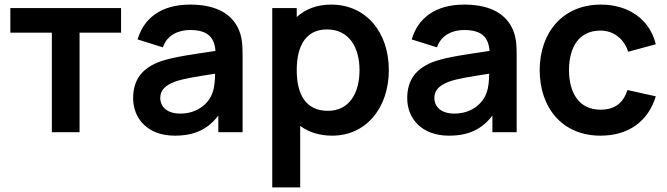

<svg xmlns="http://www.w3.org/2000/svg" viewBox="-20 -575 2902 835"><path d="M326 0V-433H506.5V-540H25V-433H205.5V0Z M1014.5 -454.5C979 -526 902.5 -555 806.5 -555C679.5 -555 605 -494.5 578.5 -403.5L688.5 -369C706.5 -424 758 -444.5 806.5 -444.5C880 -444.5 912.5 -415.5 917 -353.5C822.5 -339.5 739 -328 682 -309.5C596.5 -280 559 -226.5 559 -148C559 -59 622.5 15 740 15C826 15 883.5 -12.5 929.5 -72.5V0H1035V-331.5C1035 -378 1033.5 -416.5 1014.5 -454.5ZM903.5 -170.5C891.5 -133 846 -81 764 -81C707 -81 677 -110 677 -149.5C677 -184.5 701 -205 742.5 -220.5C780.5 -233.5 829.5 -241 915.5 -254.5C915 -229.5 913.5 -195 903.5 -170.5Z M1420 -555C1358.5 -555 1308.5 -535.5 1270.5 -501V-540H1164V240H1285.5V-27.5C1322 -0.5 1368.5 15 1424.5 15C1574 15 1671 -108 1671 -270C1671 -434 1573 -555 1420 -555ZM1406 -93C1309 -93 1270.5 -165.5 1270.5 -270C1270.5 -375.5 1310 -447 1402 -447C1499 -447 1543.5 -368 1543.5 -270C1543.5 -171 1500 -93 1406 -93Z M2206.5 -454.5C2171 -526 2094.5 -555 1998.5 -555C1871.5 -555 1797 -494.5 1770.5 -403.5L1880.5 -369C1898.5 -424 1950 -444.5 1998.5 -444.5C2072 -444.5 2104.5 -415.5 2109 -353.5C2014.5 -339.5 1931 -328 1874 -309.5C1788.5 -280 1751 -226.5 1751 -148C1751 -59 1814.5 15 1932 15C2018 15 2075.5 -12.5 2121.5 -72.5V0H2227V-331.5C2227 -378 2225.5 -416.5 2206.5 -454.5ZM2095.5 -170.5C2083.5 -133 2038 -81 1956 -81C1899 -81 1869 -110 1869 -149.5C1869 -184.5 1893 -205 1934.5 -220.5C1972.5 -233.5 2021.5 -241 2107.5 -254.5C2107 -229.5 2105.5 -195 2095.5 -170.5Z M2591.5 15C2712 15 2798.5 -46 2832 -156L2709 -183.5C2690.5 -128 2655.5 -98 2591.5 -98C2501 -98 2455 -167 2454.5 -270C2455 -369 2497 -442 2591.5 -442C2646.5 -442 2693.5 -408 2712 -350L2832 -382.5C2806.5 -489 2715.5 -555 2593 -555C2429 -555 2327.5 -435.5 2327 -270C2327.5 -107 2424.5 15 2591.5 15Z"/></svg>

Font: Hauora
Style: Bold
Weight: 700
Designer: Wayne Shih
Foundry: WCYS
Version: Version 1.001;hotconv 1.0.109;makeotfexe 2.5.65596